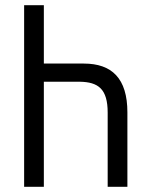

<svg xmlns="http://www.w3.org/2000/svg" viewBox="-20 -720 569 740"><path d="M149 -405H287C359 -404 395 -377 395 -286V0H471V-287C471 -418 411 -475 303 -475H149V-700H73V0H149Z"/></svg>

Font: Mint Spirit
Style: Regular
Weight: 400
Designer: HARENDAL Hirwen
Foundry: Arkandis Digital Foundry.
Version: Version 1.004;FFEdit